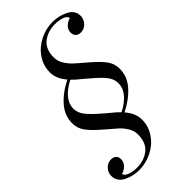

<svg xmlns="http://www.w3.org/2000/svg" viewBox="-306 -857 1121 1121"><g transform="rotate(-45 254.5 -297.0)"><path d="M469 -727Q463 -747 436.5 -755Q410 -763 381 -763Q323 -763 281 -731Q239 -699 239 -630Q239 -599 256 -572Q273 -545 294 -525.5Q315 -506 361 -467Q415 -421 440 -387.5Q465 -354 465 -312Q465 -248 420.5 -197.5Q376 -147 304 -111Q347 -63 347 -9Q347 45 316.5 90.5Q286 136 235 162Q184 188 127 188Q74 188 30.5 165Q-13 142 -13 95Q-13 69 6.5 48Q26 27 54 27Q74 27 85.5 37.5Q97 48 97 67Q97 91 80.5 108.5Q64 126 39 133Q45 152 72.5 160.5Q100 169 127 169Q186 169 227.5 136.5Q269 104 269 34Q269 4 252 -23Q235 -50 215 -68Q195 -86 147 -127Q93 -173 68 -206.5Q43 -240 43 -282Q43 -346 87.5 -396.5Q132 -447 204 -483Q161 -531 161 -585Q161 -639 191.5 -684.5Q222 -730 273 -756Q324 -782 381 -782Q433 -782 477.5 -759Q522 -736 522 -692Q522 -664 502.5 -642.5Q483 -621 454 -621Q434 -621 422.5 -632.5Q411 -644 411 -663Q411 -686 427.5 -703Q444 -720 469 -727ZM279 -414Q235 -449 215 -470Q108 -413 108 -338Q108 -302 134.5 -270Q161 -238 213 -194L229 -180Q273 -145 293 -124Q400 -181 400 -256Q400 -293 374 -324.5Q348 -356 295 -400Z"/></g></svg>

Font: Playfair Display
Style: Italic
Weight: 400
Italic angle: -14°
Designer: Claus Eggers Sørensen
Foundry: Claus Eggers Sørensen
Version: Version 1.200; ttfautohint (v1.6)